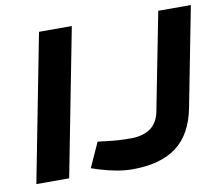

<svg xmlns="http://www.w3.org/2000/svg" viewBox="-78 -795 1040 899"><g transform="rotate(-10 442.0 -345.0)"><path d="M26 0 162 -700H318L182 0ZM484 10Q447 10 408 3Q369 -4 326 -17L290 -29L343 -146L385 -141Q417 -137 443.5 -135.5Q470 -134 499 -134Q557 -134 593 -159.5Q629 -185 639 -240L729 -700H884L792 -227Q768 -104 691.5 -47Q615 10 484 10Z"/></g></svg>

Font: REM SemiBold
Style: Italic
Weight: 600
Italic angle: -11°
Designer: Octavio Pardo
Foundry: Ashler Design
Version: Version 1.005;gftools[0.9.28]